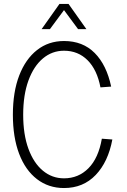

<svg xmlns="http://www.w3.org/2000/svg" viewBox="-20 -933 640 969"><path d="M303 16Q225 16 166.5 -29Q108 -74 76.5 -157Q45 -240 45 -354Q45 -469 77 -552Q109 -635 167 -680.5Q225 -726 303 -726Q398 -726 458 -665.5Q518 -605 541 -496L487 -492Q470 -581 422 -629Q374 -677 303 -677Q243 -677 196.5 -638Q150 -599 123.5 -526.5Q97 -454 97 -354Q97 -254 123.5 -182Q150 -110 196.5 -71.5Q243 -33 303 -33Q376 -33 426.5 -84Q477 -135 494 -233L547 -229Q526 -116 463 -50Q400 16 303 16ZM190 -786 280 -913H326L416 -786H374L303 -882L232 -786Z"/></svg>

Font: Geist Mono ExtraLight
Style: Regular
Weight: 200
Monospace: yes
Designer: Basement.studio, Andrés Briganti, Mateo Zaragoza
Foundry: Basement.studio, Vercel, Andrés Briganti, Guido Ferreyra, Mateo Zaragoza
Version: Version 1.500; ttfautohint (v1.8.4.7-5d5b)